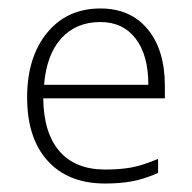

<svg xmlns="http://www.w3.org/2000/svg" viewBox="-20 -426 453 453"><path d="M228 7Q141 7 92.5 -46.5Q44 -100 44 -196Q44 -291 91 -348.5Q138 -406 217 -406Q288 -406 328.5 -357Q369 -308 369 -223V-194H82Q83 -112 120.5 -69Q158 -26 228 -26Q262 -26 288 -30.5Q314 -35 353 -51V-18Q319 -3 290.5 2Q262 7 228 7ZM217 -374Q160 -374 125 -336Q90 -298 84 -226H330Q330 -296 300 -335Q270 -374 217 -374Z"/></svg>

Font: Azad Pori Unicode
Style: Regular
Weight: 400
Designer: Abul Kalam Azad
Foundry: Lipighor Font Foundry
Version: Version 1.026;December 22, 2019;FontCreator 12.0.0.2547 64-b